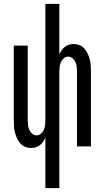

<svg xmlns="http://www.w3.org/2000/svg" viewBox="-20 -755 540 990"><path d="M214 215V-45Q209 -34 202 -24Q195 -14 185.5 -6.5Q176 1 164 4.5Q152 8 140 8Q124 8 109.5 2Q95 -4 84.5 -16Q74 -28 67.5 -42.5Q61 -57 57 -72.5Q53 -88 52 -103.5Q51 -119 51 -135V-520H123V-135Q123 -122 124.5 -109.5Q126 -97 131 -85.5Q136 -74 146 -65.5Q156 -57 168 -57Q181 -57 191 -65.5Q201 -74 206 -85.5Q211 -97 212.5 -109.5Q214 -122 214 -135V-735H286V-475Q291 -486 298 -496Q305 -506 314.5 -513.5Q324 -521 336 -524.5Q348 -528 360 -528Q376 -528 390.5 -522Q405 -516 415.5 -504Q426 -492 432.5 -477.5Q439 -463 443 -447.5Q447 -432 448 -416.5Q449 -401 449 -385V0H377V-385Q377 -398 375.5 -410.5Q374 -423 369 -434.5Q364 -446 354 -454.5Q344 -463 332 -463Q319 -463 309 -454.5Q299 -446 294 -434.5Q289 -423 287.5 -410.5Q286 -398 286 -385V215Z"/></svg>

Font: Iosevka Fixed
Style: Regular
Weight: 400
Monospace: yes
Designer: Belleve Invis
Foundry: Belleve Invis
Version: Version 33.2.4